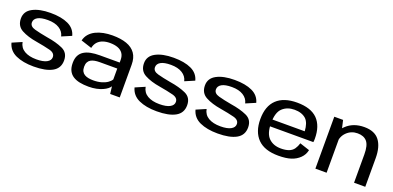

<svg xmlns="http://www.w3.org/2000/svg" viewBox="-2 -1320 4196 2051"><g transform="rotate(20 2096.0 -295.0)"><path d="M352.5 4.5Q489.5 4.5 564 -37Q638.5 -78.5 638.5 -167Q638.5 -255.5 564.2 -289Q490 -322.5 382.5 -339Q295 -354.5 235.5 -371Q176 -387.5 176 -433Q176 -470.5 214 -492.5Q252 -514.5 329 -514.5Q409 -514.5 459 -483.2Q509 -452 521 -398L630 -444.5Q609.5 -523 532 -559.5Q454.5 -596 331 -596Q204.5 -596 127.8 -555Q51 -514 51 -433Q51 -347 120.5 -309.2Q190 -271.5 296.5 -254.5Q387.5 -239 450.2 -223Q513 -207 513 -159Q513 -122 472.5 -99.8Q432 -77.5 354.5 -77.5Q270.5 -77.5 218 -108.5Q165.5 -139.5 154 -201.5L45 -154.5Q67.5 -70 149.2 -32.8Q231 4.5 352.5 4.5Z M977.5 6Q1027 6 1066.8 -2.5Q1106.5 -11 1136.2 -24.5Q1166 -38 1185.5 -53.5Q1205 -69 1213 -83.5L1223 0H1332V-372Q1332 -450.5 1297 -500Q1262 -549.5 1195.8 -573Q1129.5 -596.5 1034.5 -596.5Q981.5 -596.5 933.2 -587Q885 -577.5 845.5 -558Q806 -538.5 778.8 -507.5Q751.5 -476.5 741 -433L864.5 -393Q873.5 -435 897.2 -461Q921 -487 956.5 -499.2Q992 -511.5 1035.5 -511.5Q1087.5 -511.5 1125 -497.8Q1162.5 -484 1183.2 -454.8Q1204 -425.5 1204 -379.5V-350H978Q921.5 -350 876.2 -341Q831 -332 799 -311.8Q767 -291.5 750.2 -258Q733.5 -224.5 733.5 -175Q733.5 -123 750.8 -88.2Q768 -53.5 800.2 -32.8Q832.5 -12 877.2 -3Q922 6 977.5 6ZM1003 -74.5Q973.5 -74.5 948 -79.2Q922.5 -84 903 -95.5Q883.5 -107 872.8 -127.2Q862 -147.5 862 -179Q862 -210 872.8 -230.2Q883.5 -250.5 902.5 -261.2Q921.5 -272 947 -276.5Q972.5 -281 1001.5 -281H1201.5V-157.5Q1190.5 -137 1163.5 -117.8Q1136.5 -98.5 1095.8 -86.5Q1055 -74.5 1003 -74.5Z M1751.5 4.5Q1888.5 4.5 1963 -37Q2037.5 -78.5 2037.5 -167Q2037.5 -255.5 1963.2 -289Q1889 -322.5 1781.5 -339Q1694 -354.5 1634.5 -371Q1575 -387.5 1575 -433Q1575 -470.5 1613 -492.5Q1651 -514.5 1728 -514.5Q1808 -514.5 1858 -483.2Q1908 -452 1920 -398L2029 -444.5Q2008.5 -523 1931 -559.5Q1853.5 -596 1730 -596Q1603.5 -596 1526.8 -555Q1450 -514 1450 -433Q1450 -347 1519.5 -309.2Q1589 -271.5 1695.5 -254.5Q1786.5 -239 1849.2 -223Q1912 -207 1912 -159Q1912 -122 1871.5 -99.8Q1831 -77.5 1753.5 -77.5Q1669.5 -77.5 1617 -108.5Q1564.5 -139.5 1553 -201.5L1444 -154.5Q1466.5 -70 1548.2 -32.8Q1630 4.5 1751.5 4.5Z M2444.5 4.5Q2581.5 4.5 2656 -37Q2730.5 -78.5 2730.5 -167Q2730.5 -255.5 2656.2 -289Q2582 -322.5 2474.5 -339Q2387 -354.5 2327.5 -371Q2268 -387.5 2268 -433Q2268 -470.5 2306 -492.5Q2344 -514.5 2421 -514.5Q2501 -514.5 2551 -483.2Q2601 -452 2613 -398L2722 -444.5Q2701.5 -523 2624 -559.5Q2546.5 -596 2423 -596Q2296.5 -596 2219.8 -555Q2143 -514 2143 -433Q2143 -347 2212.5 -309.2Q2282 -271.5 2388.5 -254.5Q2479.5 -239 2542.2 -223Q2605 -207 2605 -159Q2605 -122 2564.5 -99.8Q2524 -77.5 2446.5 -77.5Q2362.5 -77.5 2310 -108.5Q2257.5 -139.5 2246 -201.5L2137 -154.5Q2159.5 -70 2241.2 -32.8Q2323 4.5 2444.5 4.5Z M3135.5 5.5V-76Q3048 -76 2996.5 -127Q2944.5 -177.5 2944.5 -296Q2944.5 -418.5 2998 -467Q3051 -515.5 3133 -515.5Q3217.5 -515.5 3266 -470.5Q3307 -429.5 3312.5 -336H2931.5V-259H3438.5Q3441.5 -276.5 3441.5 -297.5Q3441.5 -443 3366 -520Q3289.5 -596.5 3133 -596.5Q2982 -596.5 2902 -520.5Q2822 -444.5 2822 -296.5Q2822 -152.5 2900.5 -73Q2978.5 5.5 3135.5 5.5ZM3135.5 -76V5.5Q3222.5 5.5 3279 -13Q3335.5 -31.5 3374.5 -70Q3413.5 -108 3424.5 -162.5L3312.5 -199.5Q3301.5 -162 3281 -132Q3260 -102.5 3223 -89Q3186 -76 3135.5 -76Z M3556 0H3683.5V-470L3656 -590.5H3556ZM3995.5 0H4123V-325.5Q4123 -455 4069 -525.8Q4015 -596.5 3897.5 -596.5Q3773.5 -596.5 3695.2 -522.5Q3617 -448.5 3617 -372L3678.5 -332.5Q3678.5 -410 3729.2 -459.5Q3780 -509 3852.5 -509Q3923.5 -509 3959.5 -466.8Q3995.5 -424.5 3995.5 -322Z"/></g></svg>

Font: Anybody SemiExpanded Medium
Style: Regular
Weight: 500
Width: 6
Version: Version 1.113;gftools[0.9.25]